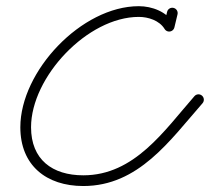

<svg xmlns="http://www.w3.org/2000/svg" viewBox="-20 -590 686 627"><path d="M525.7 -551.3C525.7 -551.3 525.7 -551.3 525.7 -551.3C522.3 -537 518.8 -522.8 515.4 -508.5C513.2 -499.1 519 -489.7 528.4 -487.4C537.8 -485.2 547.2 -491 549.5 -500.4C549.5 -500.4 549.5 -500.4 549.5 -500.4C552.9 -514.6 556.3 -528.9 559.7 -543.1C562 -552.5 556.2 -562 546.8 -564.2C537.4 -566.5 527.9 -560.7 525.7 -551.3ZM547.4 -513.5C547.4 -513.5 547.4 -513.5 547.4 -513.5C524.1 -552 476.5 -569.8 433.3 -569.8C246.2 -569.8 46.4 -357.6 46.4 -174.4C46.4 -49.8 131.4 17.5 252 17.5C432.5 17.5 534.7 -131.2 641.4 -252.9C647.7 -260.2 647 -271.3 639.7 -277.6C632.5 -284 621.4 -283.3 615 -276C615 -276 615 -276 615 -276C516.2 -163.3 419.1 -17.5 252 -17.5C150.7 -17.5 81.4 -69.1 81.4 -174.4C81.4 -338.4 265.6 -534.8 433.3 -534.8C464 -534.8 500.6 -523.2 517.5 -495.4C522.5 -487.1 533.2 -484.5 541.5 -489.5C549.8 -494.5 552.4 -505.2 547.4 -513.5Z"/></svg>

Font: FRB American Cursive Guidelines
Style: Italic
Weight: 400
Italic angle: -25°
Version: Version 2.0;Modular Font Editor K font №1